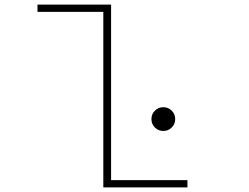

<svg xmlns="http://www.w3.org/2000/svg" viewBox="-20 -820 1090 840"><path d="M466 -32H800V0H432V-768H144V-800H466ZM731.2 -262Q716 -247 694.5 -247Q673 -247 657.8 -262Q642.5 -277 642.5 -299Q642.5 -321 657.8 -336Q673 -351 694.5 -351Q716 -351 731.2 -336Q746.5 -321 746.5 -299Q746.5 -277 731.2 -262Z"/></svg>

Font: League Mono Extended Thin
Style: Regular
Weight: 100
Width: 9
Designer: Tyler Finck
Foundry: The League of Moveable Type / Tyler Finck
Version: Version 2.210